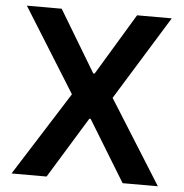

<svg xmlns="http://www.w3.org/2000/svg" viewBox="-52 -778 795 829"><g transform="rotate(5 345.5 -364.0)"><path d="M182.1 -727.5 342.3 -460.9H348.1L508.8 -727.5H659.2L434.6 -363.3L662.6 0H509.8L348.1 -264.6H342.3L180.2 0H28.3L258.3 -363.3L31.2 -727.5Z"/></g></svg>

Font: Inter Semi Bold
Style: Regular
Weight: 600
Designer: Rasmus Andersson
Foundry: rsms
Version: Version 4.000;git-e0f93cc